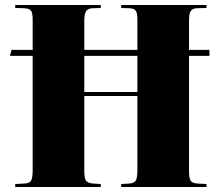

<svg xmlns="http://www.w3.org/2000/svg" viewBox="-20 -750 889 770"><path d="M41 0V-12L80 -14Q99 -15 105 -26Q111 -37 111 -69V-526H20L26 -550H111V-672Q111 -698 104.5 -707Q98 -716 76 -717L41 -718V-730H384V-718L350 -717Q332 -716 325 -704.5Q318 -693 318 -666V-550H531V-672Q531 -695 525.5 -705.5Q520 -716 498 -717L466 -718V-730H808V-718L769 -717Q751 -716 744.5 -705Q738 -694 738 -666V-550H820V-526H738V-65Q738 -38 743.5 -27Q749 -16 771 -14L808 -12V0H466V-12L500 -14Q519 -16 525 -26.5Q531 -37 531 -69V-365H318V-65Q318 -35 325 -25.5Q332 -16 352 -14L384 -12V0ZM318 -381H531V-526H318Z"/></svg>

Font: Literata 72pt ExtraBold
Style: Regular
Weight: 800
Designer: Latin by Veronika Burian and Jose Scaglione. Greek by Irene Vlachou. Cyrillic by Vera Evstafieva.
Foundry: TypeTogether
Version: Version 3.002